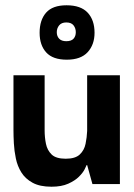

<svg xmlns="http://www.w3.org/2000/svg" viewBox="-20 -697 508 727"><path d="M175 10Q131 10 103.5 -5Q76 -20 61 -44Q46 -68 40 -97Q34 -126 32.5 -154Q31 -182 31 -204V-412H149V-203Q149 -177 154 -152.5Q159 -128 175.5 -112Q192 -96 229 -96Q265 -96 282 -112Q299 -128 304 -152.5Q309 -177 310 -201V-412H434V0H330L310 -72H308Q307 -69 300.5 -56Q294 -43 279 -28Q264 -13 238.5 -1.5Q213 10 175 10ZM233 -471Q180 -471 155 -498.5Q130 -526 130 -573Q130 -621 154.5 -649Q179 -677 232 -677Q286 -677 312 -649Q338 -621 338 -573Q338 -528 312 -499.5Q286 -471 233 -471ZM231 -541Q250 -541 258.5 -550.5Q267 -560 267 -575Q267 -590 258.5 -601Q250 -612 231 -612Q213 -612 204 -601Q195 -590 195 -575Q195 -560 204 -550.5Q213 -541 231 -541Z"/></svg>

Font: Darker Grotesque Light ExtraBold
Style: Regular
Weight: 800
Version: Version 1.000;gftools[0.9.28]